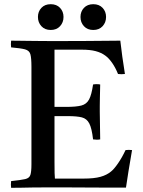

<svg xmlns="http://www.w3.org/2000/svg" viewBox="-20 -895 680 916"><path d="M33 1Q31 -14 33 -31Q80 -36 100 -40.5Q120 -45 125 -60.5Q130 -76 130 -111V-576Q130 -618 125 -636Q120 -654 99.5 -659.5Q79 -665 33 -669Q31 -684 33 -701Q59 -701 78.5 -700.5Q98 -700 118 -700Q138 -700 166 -699.5Q194 -699 237 -699Q316 -699 385 -699.5Q454 -700 500 -700.5Q546 -701 554 -701Q558 -664 563.5 -625Q569 -586 576 -542Q559 -540 543 -542Q531 -572 515 -595Q499 -618 482 -630Q463 -644 436.5 -651Q410 -658 371 -658H240V-385H295Q343 -385 368 -391.5Q393 -398 405 -420.5Q417 -443 424 -492Q442 -495 458 -492Q457 -448 456.5 -424.5Q456 -401 456 -390Q456 -379 456 -372Q456 -366 456 -362L458 -230Q443 -227 424 -230Q418 -283 406 -306Q394 -329 370.5 -335Q347 -341 304 -341H240V-124Q240 -90 240.5 -69.5Q241 -49 242 -43H379Q429 -43 459.5 -51.5Q490 -60 510 -77Q524 -88 543 -115.5Q562 -143 579 -179Q595 -181 610 -179Q600 -123 593 -78Q586 -33 581 0Q536 0 483 0Q430 0 377 -0.5Q324 -1 280.5 -1Q237 -1 211 -1Q164 -1 134.5 -0.5Q105 0 82.5 0.5Q60 1 33 1ZM161 -814Q161 -840 177.5 -857.5Q194 -875 222 -875Q250 -875 266.5 -857.5Q283 -840 283 -814Q283 -788 266.5 -770Q250 -752 222 -752Q194 -752 177.5 -770Q161 -788 161 -814ZM364 -814Q364 -840 380.5 -857.5Q397 -875 425 -875Q453 -875 469.5 -857.5Q486 -840 486 -814Q486 -788 469.5 -770Q453 -752 425 -752Q397 -752 380.5 -770Q364 -788 364 -814Z"/></svg>

Font: Tiro Telugu
Style: Regular
Weight: 400
Designer: Telugu: John Hudson & Fiona Ross. Latin: John Hudson.
Foundry: Tiro Typeworks Ltd.
Version: Version 1.52